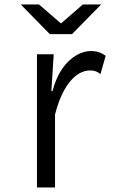

<svg xmlns="http://www.w3.org/2000/svg" viewBox="-20 -805 540 850"><path d="M200.7 -653.8 71.8 -785.2H152.8L250 -701.2L346.7 -785.2H427.7L298.8 -653.8ZM207.5 -401.9H212.4Q238.8 -501.5 300.3 -548.3Q340.8 -579.1 384.8 -579.1Q418.9 -579.1 447.8 -558.1L424.8 -477.1Q405.8 -493.2 379.9 -493.2Q327.6 -493.2 284.7 -437.5Q246.6 -387.7 223.6 -297.9V24.9H143.6V-564.9H217.8Z"/></svg>

Font: BIZ UDGothic
Style: Regular
Weight: 400
Monospace: yes
Designer: TypeBank Co., Ltd.
Foundry: Morisawa Inc.
Version: Version 1.05